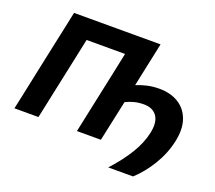

<svg xmlns="http://www.w3.org/2000/svg" viewBox="-140 -903 1392 1244"><g transform="rotate(20 556.0 -280.5)"><path d="M719 152Q793 71 838.2 -3.5Q883.5 -78 899.5 -151.5Q916 -228.5 887.8 -269.8Q859.5 -311 797.5 -311Q762 -311 731.8 -303.2Q701.5 -295.5 673.5 -281.5L662 -228.5Q648 -162 636.5 -109.2Q625 -56.5 613 0H448Q460 -57 471.5 -111Q483 -165 497.5 -233.5L543.5 -449.5Q550.5 -484 557.2 -515.2Q564 -546.5 570 -576H305Q298.5 -546.5 292 -515.2Q285.5 -484 278 -448.5L232 -233Q217.5 -164.5 206.2 -111Q195 -57.5 182.5 0H17Q29.5 -57.5 40.8 -111Q52 -164.5 66.5 -233L117.5 -473.5Q132.5 -542.5 144.2 -597.8Q156 -653 168.5 -713H765Q752.5 -654 740.8 -598.5Q729 -543 714 -473L700.5 -408.5Q733 -422 771.8 -431.2Q810.5 -440.5 857 -440.5Q934 -440.5 988.8 -407Q1043.5 -373.5 1066.5 -310Q1089.5 -246.5 1070.5 -157Q1051.5 -67.5 1001.8 14.2Q952 96 890 152Z"/></g></svg>

Font: Commissioner
Style: Bold Italic
Weight: 700
Italic angle: -12°
Designer: Kostas Bartsokas
Foundry: Kostas Bartsokas
Version: Version 1.000; ttfautohint (v1.8.3)